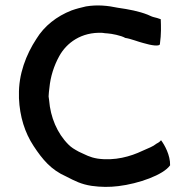

<svg xmlns="http://www.w3.org/2000/svg" viewBox="-20 -700 708 719"><path d="M51 -332C54 -263 73 -203 106 -153C139 -103 171 -64 228 -39C261 -22 284 -10 323 -4C358 1 391 1 423 -3C499 -12 592 -45 617 -81C618 -119 596 -158 583 -175C580 -171 576 -167 566 -162C551 -150 539 -147 513 -135C469 -114 410 -97 346 -106C315 -111 302 -120 275 -132C257 -142 248 -147 236 -159C194 -201 169 -261 164 -324L162 -339C162 -349 164 -361 165 -371C169 -413 182 -454 202 -490C229 -539 284 -581 364 -577C370 -576 376 -575 382 -575C398 -574 434 -567 449 -558C470 -555 499 -543 516 -539C546 -530 581 -524 579 -537C584 -572 583 -602 582 -628C580 -628 573 -632 559 -635C550 -637 544 -640 533 -645C500 -658 463 -665 421 -671C383 -679 345 -683 302 -676C281 -671 268 -668 248 -661C192 -639 146 -603 116 -554C78 -496 49 -422 51 -343Z"/></svg>

Font: Hussar Pisanka
Style: Regular
Weight: 400
Designer: Robert Jablonski
Foundry: Cannot Into Space Fonts
Version: Version 1.070